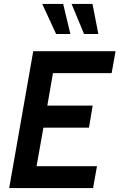

<svg xmlns="http://www.w3.org/2000/svg" viewBox="-20 -962 611 982"><path d="M150 -700H571L551 -588H251L222 -422H454L435 -309H202L167 -112H476L456 0H27ZM196 -942H303L340 -788H267ZM346 -942H453L483 -788H410Z"/></svg>

Font: Cabin SemiBold
Style: Italic
Weight: 600
Italic angle: -7°
Designer: Pablo Impallari
Foundry: Pablo Impallari. http://www.impallari.com Igino Marini. http://www.ikern.com
Version: Version 2.200